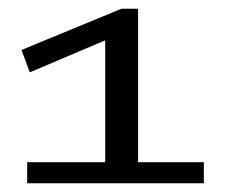

<svg xmlns="http://www.w3.org/2000/svg" viewBox="-20 -788 513 438"><path d="M42 -370V-418H220V-696L48 -623L29 -674L257 -768H295V-418H445V-370Z"/></svg>

Font: Georama Extended
Style: Regular
Weight: 400
Width: 7
Designer: Jean-Baptiste Levee
Foundry: Production Type
Version: Version 1.000